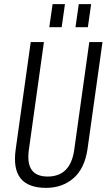

<svg xmlns="http://www.w3.org/2000/svg" viewBox="-20 -904 526 931"><path d="M204 7Q117 7 80 -39Q43 -85 56 -179L129 -700H193L120 -178Q111 -113 133.5 -80.5Q156 -48 211 -48Q322 -48 340 -178L413 -700H477L404 -179Q397 -133 380 -98Q363 -63 336.5 -40Q310 -17 276.5 -5Q243 7 204 7ZM295 -884 279 -772H219L235 -884ZM422 -884 406 -772H346L362 -884Z"/></svg>

Font: Pathway Extreme Condensed ExtraLight
Style: Italic
Weight: 250
Width: 3
Italic angle: -8°
Version: Version 1.001;gftools[0.9.26]